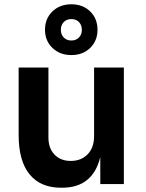

<svg xmlns="http://www.w3.org/2000/svg" viewBox="-20 -859 679 896"><path d="M67 -229V-544H206V-217Q206 -167 234.5 -137.5Q263 -108 310 -108Q359 -108 389 -139Q419 -170 419 -223V-544H558V0H448V-126Q413 17 270 17H264Q169 17 118 -45.5Q67 -108 67 -229ZM190 -720Q190 -772 224.5 -805.5Q259 -839 313 -839Q367 -839 401 -805.5Q435 -772 435 -720Q435 -669 401 -635.5Q367 -602 313 -602Q259 -602 224.5 -635.5Q190 -669 190 -720ZM362 -720Q362 -742 348.5 -756Q335 -770 313 -770Q291 -770 277.5 -756Q264 -742 264 -720Q264 -698 277.5 -684Q291 -670 313 -670Q335 -670 348.5 -684Q362 -698 362 -720Z"/></svg>

Font: Sora-SIA SemiBold
Style: Regular
Weight: 600
Designer: Jonathan Barnbrook, Julián Moncada
Foundry: Barnbrook Fonts
Version: Version 2.000